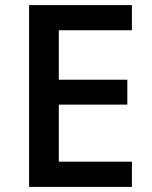

<svg xmlns="http://www.w3.org/2000/svg" viewBox="-20 -734 598 754"><path d="M498 0H94.2V-713.9H498V-615.2H210.9V-420.9H480V-323.2H210.9V-99.1H498Z"/></svg>

Font: Sahel SemiBold FD
Style: SemiBold-FD
Weight: 600
Foundry: Saber Rastikerdar (saber.rastikerdar@gmail.com)
Version: Version 3.3.0